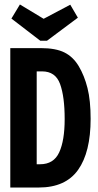

<svg xmlns="http://www.w3.org/2000/svg" viewBox="-20 -838 440 858"><path d="M26 0V-623H163Q229 -623 268 -603.5Q307 -584 332 -542Q357 -500 371 -444.5Q385 -389 385 -307Q385 -158 329 -79Q273 0 153 0ZM144 -104H159Q220 -104 244.5 -157Q269 -210 269 -306Q269 -406 248.5 -462.5Q228 -519 168 -519H144ZM294 -817 328 -759 190 -656H160L31 -755L69 -818L175 -754Z"/></svg>

Font: Inconsolata Condensed Black
Style: Regular
Weight: 900
Width: 3
Monospace: yes
Designer: Raph Levien, Cyreal, Brenton Simpson
Foundry: Raph Levien, Cyreal, Google
Version: Version 3.001; ttfautohint (v1.8.2.53-6de2)